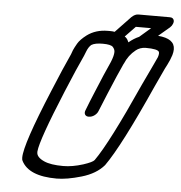

<svg xmlns="http://www.w3.org/2000/svg" viewBox="-59 -956 954 1013"><g transform="rotate(5 417.5 -450.0)"><path d="M307 -69Q355 -69 412 -87Q461 -103 470 -115Q539 -212 683 -532L736 -644Q747 -667 755 -685Q759 -697 759 -705Q759 -709 758 -712Q752 -728 686 -728Q656 -727 635 -710Q598 -681 579 -635L578 -634Q551 -576 507 -470Q486 -420 468 -375Q463 -361 449 -350.5Q435 -340 418 -340Q405 -340 399 -349Q396 -354 396 -360Q396 -366 399 -373Q417 -420 438 -470Q481 -575 510 -638Q524 -672 524 -692Q524 -706 513 -718Q502 -730 459 -730Q418 -730 399 -718Q385 -706 376 -683L366 -658Q334 -590 281 -462Q170 -194 165 -134V-129Q165 -103 205 -85Q240 -69 307 -69ZM746 -797Q835 -790 835 -733Q835 -719 830 -702L820 -675Q808 -648 797 -628L751 -529Q604 -201 527 -93Q486 -45 409 -22.5Q332 0 278 0Q130 0 91 -78Q88 -83 88 -95Q88 -165 210 -458Q261 -582 297 -660L305 -682Q311 -696 324 -718.5Q337 -741 370 -766Q416 -800 480 -800H493Q505 -800 516 -798Q548 -832 597 -883Q615 -900 633 -900H800Q819 -900 822 -882Q822 -874 819 -867Q815 -856 805 -847ZM571 -778Q575 -776 578 -773Q588 -763 593 -749Q619 -771 647 -783L706 -834H625Z"/></g></svg>

Font: Bubblez Graffiti
Style: Italic
Weight: 400
Italic angle: -22.5°
Designer: GGBotNet
Foundry: GGBotNet
Version: 1.00